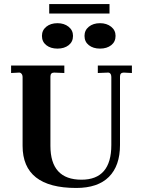

<svg xmlns="http://www.w3.org/2000/svg" viewBox="-20 -922 699 952"><path d="M358 10Q92 10 92 -199V-541Q92 -550 86.5 -556.5Q81 -563 73 -562L35 -560V-597H299V-560L250 -562H248Q230 -562 230 -542V-199Q230 -31 384 -31Q532 -31 532 -203V-541Q532 -551 527 -557Q522 -563 514 -562L465 -560V-597H634V-560L595 -562H593Q575 -562 575 -542V-203Q575 -100 520 -45Q465 10 358 10ZM399 -744Q399 -772 420.5 -789.5Q442 -807 476 -807Q509 -807 531 -789.5Q553 -772 553 -744Q553 -715 531.5 -698Q510 -681 476 -681Q442 -681 420.5 -698Q399 -715 399 -744ZM188 -744Q188 -772 209.5 -789.5Q231 -807 265 -807Q298 -807 320 -789.5Q342 -772 342 -744Q342 -715 320.5 -698Q299 -681 265 -681Q231 -681 209.5 -698Q188 -715 188 -744ZM224 -855V-902H523V-855Z"/></svg>

Font: UnnaBold
Style: Bold
Weight: 700
Designer: Jorge de Buen Unna
Foundry: Omnibus-Type
Version: Version 2.008;hotconv 1.0.109;makeotfexe 2.5.65596